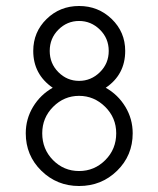

<svg xmlns="http://www.w3.org/2000/svg" viewBox="-20 -621 529 641"><path d="M398 -451Q398 -372 333 -328Q374 -305 398.5 -264.5Q423 -224 423 -176Q423 -102 371 -51Q319 0 244 0Q170 0 118 -51Q66 -102 66 -176Q66 -224 90.5 -264.5Q115 -305 156 -328Q91 -373 91 -451Q91 -514 135.5 -557.5Q180 -601 244 -601Q308 -601 353 -557.5Q398 -514 398 -451ZM313.5 -522Q284 -551 244 -551Q204 -551 175 -522Q146 -493 146 -451Q146 -409 175 -380Q204 -351 244 -351Q284 -351 313.5 -380Q343 -409 343 -451Q343 -493 313.5 -522ZM368 -176Q368 -228 331 -264.5Q294 -301 244 -301Q194 -301 157.5 -264.5Q121 -228 121 -176Q121 -123 157 -86.5Q193 -50 244 -50Q295 -50 331.5 -86.5Q368 -123 368 -176Z"/></svg>

Font: RIT Ala
Style: Regular
Weight: 400
Designer: Radhakrishan VN, Aswathy J
Version: 1.0